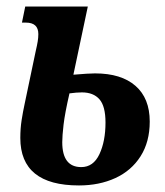

<svg xmlns="http://www.w3.org/2000/svg" viewBox="-20 -556 503 586"><path d="M221 10Q42 10 42 -135Q42 -164 46 -189.5Q50 -215 55 -238L89 -400Q93 -417 95 -429Q97 -441 97 -452Q97 -487 59 -487H47L57 -536H248L204 -328Q228 -330 244 -331Q260 -332 270 -332Q350 -332 393.5 -294Q437 -256 437 -185Q437 -123 409 -79Q381 -35 332 -12.5Q283 10 221 10ZM228 -46Q265 -46 283.5 -85.5Q302 -125 302 -182Q302 -232 283.5 -253Q265 -274 230 -274Q214 -274 192 -271Q178 -210 174 -175.5Q170 -141 170 -122Q170 -46 228 -46Z"/></svg>

Font: Noto Serif ExtraCondensed
Style: Bold Italic
Weight: 700
Width: 2
Italic angle: -12°
Designer: Monotype Design Team
Foundry: Monotype Imaging Inc.
Version: Version 2.013; ttfautohint (v1.8.4.7-5d5b)